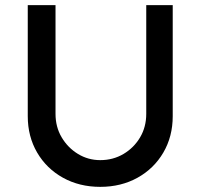

<svg xmlns="http://www.w3.org/2000/svg" viewBox="-20 -721 780 747"><path d="M370 6Q289 6 225 -29.5Q161 -65 124.5 -127.5Q88 -190 88 -269V-701H196V-278Q196 -227 220 -186.5Q244 -146 283.5 -122Q323 -98 370 -98Q420 -98 460.5 -122Q501 -146 525 -186.5Q549 -227 549 -278V-701H652V-269Q652 -190 615.5 -127.5Q579 -65 515 -29.5Q451 6 370 6Z"/></svg>

Font: Readex Pro
Style: Regular
Weight: 400
Designer: Bonnie Shaver-Troup, Thomas Jockin
Foundry: Lexend
Version: Version 1.204; ttfautohint (v1.8.4.7-5d5b)